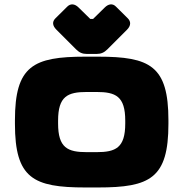

<svg xmlns="http://www.w3.org/2000/svg" viewBox="-20 -828 821 860"><path d="M46.9 -289.1V-273.4C46.9 -29.3 128.9 11.7 362.3 11.7H418.9C652.3 11.7 734.4 -29.3 734.4 -273.4V-289.1C734.4 -533.2 652.3 -574.2 418.9 -574.2H362.3C128.9 -574.2 46.9 -533.2 46.9 -289.1ZM240.2 -274.9V-287.6C240.2 -397 283.2 -416 369.1 -416H412.1C498 -416 541 -397 541 -287.6V-274.9C541 -165.5 498 -146.5 412.1 -146.5H369.1C283.2 -146.5 240.2 -165.5 240.2 -274.9ZM449.2 -794.4 397 -743.2H384.3L332 -794.4C314.9 -811.5 295.9 -813 281.2 -798.3L228 -745.6C213.4 -731 214.4 -713.4 232.4 -695.3L320.8 -606.9C335 -592.8 348.6 -586.4 368.7 -586.4H413.1C432.6 -586.4 446.8 -592.8 460.9 -606.9L548.8 -694.8C566.9 -712.9 566.9 -731.4 552.7 -745.6L499.5 -798.3C484.4 -814 465.3 -810.5 449.2 -794.4Z"/></svg>

Font: Gyrotrope Black
Style: Regular
Weight: 900
Designer: David Moles
Version: Version 1.003;Glyphs 3.3.1 (3343)